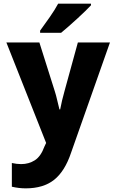

<svg xmlns="http://www.w3.org/2000/svg" viewBox="-20 -786 640 1053"><path d="M121 247Q218 247 277 200Q336 153 370 51L583 -553H407L334 -287Q319 -234 310 -186H306Q298 -217 293 -239.5Q288 -262 281 -284L196 -553H15L233 -2L224 17Q204 72 171 93Q138 114 96 114Q72 114 45 108V238Q84 247 121 247ZM200 -606H315Q355 -639 404.5 -684.5Q454 -730 479 -757V-766H299Q282 -734 253.5 -693Q225 -652 200 -618Z"/></svg>

Font: Noto Sans Mono Extra
Style: Regular
Weight: 800
Designer: Monotype Design Team
Foundry: Monotype Imaging Inc.
Version: Version 1.900